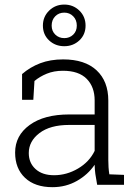

<svg xmlns="http://www.w3.org/2000/svg" viewBox="-20 -793 588 824"><path d="M205.1 10.3Q129.9 10.3 87.4 -29.8Q44.9 -69.8 44.9 -138.2Q44.9 -211.4 107.2 -256.6Q169.4 -301.8 276.9 -301.8H386.2V-362.3Q386.2 -419.9 352.1 -454.6Q317.9 -489.3 250 -489.3Q211.4 -489.3 180.9 -476.8Q150.4 -464.4 127.9 -445.3L123 -364.7H74.7V-475.1Q108.9 -504.9 152.3 -521.5Q195.8 -538.1 251 -538.1Q344.2 -538.1 394.5 -491.2Q444.8 -444.3 444.8 -361.3V-106.4Q444.8 -90.8 445.8 -75.4Q446.8 -60.1 449.2 -44.9L512.2 -42.5V0H397Q391.6 -28.8 389.2 -46.4Q386.7 -64 386.2 -85.9Q357.4 -43.5 310.1 -16.6Q262.7 10.3 205.1 10.3ZM211.9 -41Q266.1 -41 314.7 -69.6Q363.3 -98.1 386.2 -145.5V-256.8H276.4Q195.3 -256.8 149.4 -221.9Q103.5 -187 103.5 -136.2Q103.5 -93.8 132.6 -67.4Q161.6 -41 211.9 -41ZM255.9 -594.7Q217.3 -594.7 190.7 -619.6Q164.1 -644.5 164.1 -683.1Q164.1 -721.2 190.7 -747.3Q217.3 -773.4 255.9 -773.4Q293.9 -773.4 320.6 -747.6Q347.2 -721.7 347.2 -683.1Q347.2 -644.5 320.6 -619.6Q293.9 -594.7 255.9 -594.7ZM255.9 -629.4Q278.8 -629.4 294.2 -644.3Q309.6 -659.2 309.6 -683.1Q309.6 -707.5 294.2 -723.1Q278.8 -738.8 255.9 -738.8Q232.4 -738.8 217 -723.1Q201.7 -707.5 201.7 -683.1Q201.7 -659.7 217.3 -644.5Q232.9 -629.4 255.9 -629.4Z"/></svg>

Font: Roboto Slab Light
Style: Regular
Weight: 300
Designer: Google
Version: Version 2.000; ttfautohint (v1.8.1.43-b0c9)